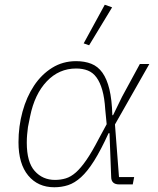

<svg xmlns="http://www.w3.org/2000/svg" viewBox="-20 -778 665 810"><path d="M540 0H483Q449 0 449 -32L442 -216H438Q405 -144 377 -99.5Q349 -55 322 -30.5Q295 -6 267.5 3Q240 12 209 12Q140 12 99 -37.5Q58 -87 58 -178Q58 -245 75 -307Q92 -369 123.5 -416.5Q155 -464 200 -492Q245 -520 301 -520Q337 -520 365 -509Q393 -498 412 -471.5Q431 -445 441.5 -401.5Q452 -358 454 -292H457L495 -370L570 -508H610L465 -253L482 -31H546ZM212 -19Q236 -19 257.5 -25.5Q279 -32 300 -50.5Q321 -69 344.5 -103Q368 -137 397 -193L430 -254L424 -316Q421 -365 411.5 -398Q402 -431 387 -451.5Q372 -472 350.5 -480.5Q329 -489 301 -489Q229 -489 177.5 -435Q126 -381 107 -287L98 -242Q96 -226 94.5 -210.5Q93 -195 93 -176Q93 -94 126.5 -56.5Q160 -19 212 -19ZM356 -587 333 -595 422 -758 453 -747Z"/></svg>

Font: IBM Plex Sans ExtLt
Style: Italic
Weight: 200
Italic angle: -11°
Designer: Mike Abbink, Paul van der Laan, Pieter van Rosmalen
Foundry: Bold Monday
Version: Version 3.005